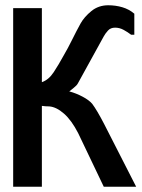

<svg xmlns="http://www.w3.org/2000/svg" viewBox="-20 -725 540 729"><path d="M478 -593Q465 -603 449.5 -611.5Q434 -620 417 -620Q400 -620 390 -609Q380 -598 374 -587L276 -409Q272 -401 260.5 -392Q249 -383 243 -378Q269 -371 293.5 -358Q318 -345 330 -331Q348 -307 375 -255L497 -16H374L277 -219Q252 -268 223 -293.5Q194 -319 167 -321Q161 -321 153 -321.5Q145 -322 139 -323V-16H30V-694H139V-413Q165 -422 184 -451Q203 -480 221 -513Q238 -542 254 -574.5Q270 -607 286 -636Q300 -661 327 -683Q354 -705 391 -705Q419 -705 444.5 -697.5Q470 -690 490 -673V-593Z"/></svg>

Font: D2Coding ligature
Style: Bold
Weight: 700
Monospace: yes
Designer: Yong-Rak Park; Jeong-Hwan Yoon; Sang-Min Lee;
Foundry: NHN Corporation
Version: Version 1.3.2; Build 20180524